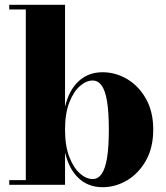

<svg xmlns="http://www.w3.org/2000/svg" viewBox="-20 -770 692 800"><path d="M407.5 10Q347.5 10 307.2 -28Q267 -66 251 -135V0H18.5V-19.5H87.5V-730.5H18.5V-750H251V-325Q267 -393.5 307.2 -431.2Q347.5 -469 407.5 -469Q461.5 -469 509.8 -440.5Q558 -412 588.2 -358.5Q618.5 -305 618.5 -230Q618.5 -155 588.2 -101.2Q558 -47.5 509.8 -18.8Q461.5 10 407.5 10ZM366 -24Q388.5 -24 403.5 -45.2Q418.5 -66.5 426 -111.8Q433.5 -157 433.5 -230Q433.5 -303 426 -348Q418.5 -393 403.5 -413.8Q388.5 -434.5 366 -434.5Q339.5 -434.5 313 -411.5Q286.5 -388.5 268.8 -343Q251 -297.5 251 -230Q251 -162 268.8 -116.2Q286.5 -70.5 313 -47.2Q339.5 -24 366 -24Z"/></svg>

Font: Bodoni Moda 11pt ExtraBold
Style: Regular
Weight: 800
Designer: Owen Earl
Foundry: indestructible type
Version: Version 2.004